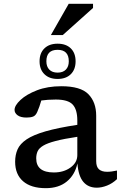

<svg xmlns="http://www.w3.org/2000/svg" viewBox="-20 -972 636 1002"><path d="M485 7.5Q440.5 7.5 414.8 -23Q389 -53.5 384 -119Q371 -59.5 328.8 -24.8Q286.5 10 219 10Q142 10 100.5 -26Q59 -62 59 -128Q59 -164 71.8 -192.8Q84.5 -221.5 119 -244.8Q153.5 -268 217.5 -286.5Q281.5 -305 383.5 -320.5V-343Q383.5 -400.5 359.2 -426.5Q335 -452.5 271 -452.5Q249 -452.5 230.5 -451.2Q212 -450 195.5 -447.5Q190.5 -429.5 185.5 -415.8Q180.5 -402 174.5 -388Q166 -368.5 152.5 -363.5Q139 -358.5 118.5 -358.5Q88 -358.5 72 -370.2Q56 -382 56 -398.5Q56 -421.5 87 -450.5Q118 -479.5 173 -500.8Q228 -522 300 -522Q401 -522 441.5 -480.2Q482 -438.5 482 -368V-131Q482 -101 496.8 -88.2Q511.5 -75.5 539 -75.5Q550.5 -75.5 563.5 -77.2Q576.5 -79 590.5 -82V-37Q566.5 -14.5 538.5 -3.5Q510.5 7.5 485 7.5ZM169 -145.5Q169 -72 261 -72Q312.5 -72 348 -97.8Q383.5 -123.5 383.5 -162.5V-258Q313 -247.5 270.2 -236.2Q227.5 -225 205.8 -212Q184 -199 176.5 -182.8Q169 -166.5 169 -145.5ZM280.5 -744Q324.5 -744 349.5 -719.5Q374.5 -695 374.5 -652Q374.5 -609.5 349.5 -584.8Q324.5 -560 280.5 -560Q237 -560 211.8 -584.8Q186.5 -609.5 186.5 -652Q186.5 -695 211.8 -719.5Q237 -744 280.5 -744ZM280.5 -593Q308.5 -593 323.8 -608.8Q339 -624.5 339 -652Q339 -712 280.5 -712Q222 -712 222 -652Q222 -624.5 237.2 -608.8Q252.5 -593 280.5 -593ZM245.5 -789 338.5 -952H465.5V-930.5L307.5 -789Z"/></svg>

Font: Newsreader Caption
Style: Regular
Weight: 400
Designer: Hugues Gentile
Foundry: Production Type
Version: Version 1.001